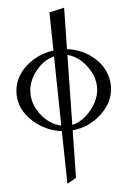

<svg xmlns="http://www.w3.org/2000/svg" viewBox="-64 -734 736 1094"><g transform="rotate(-5 304.0 -187.5)"><path d="M345.2 -688.5 340.8 -451.7Q434.1 -440.4 500 -378.9Q571.8 -313 571.8 -220.2Q571.8 -130.4 497.1 -62Q427.7 2 333 12.2L328.1 283.2L276.4 312.5L271 11.2Q176.8 -1 106.4 -65.4Q32.2 -133.8 32.2 -220.2Q32.2 -312.5 104.5 -378.4Q168.9 -437 263.2 -450.7L259.3 -668.9ZM492.7 -220.2Q492.7 -285.2 447.3 -344.2Q401.9 -403.3 340.3 -418.9L333.5 -19Q396 -33.7 444.3 -94.7Q492.7 -155.8 492.7 -220.2ZM111.3 -218.8Q111.3 -186.5 123.5 -154.1Q135.7 -121.6 157.2 -94.7Q204.1 -35.6 270.5 -20.5L263.7 -417.5Q200.7 -401.4 154.8 -340.8Q111.3 -283.7 111.3 -218.8Z"/></g></svg>

Font: Cardo-Italic
Style: Italic
Weight: 400
Italic angle: -12°
Designer: David J. Perry
Foundry: David J. Perry
Version: Version 0.991